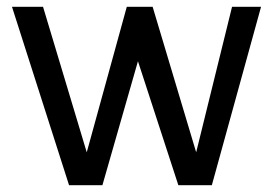

<svg xmlns="http://www.w3.org/2000/svg" viewBox="-20 -542 799 562"><path d="M15.1 -522H106L233.9 -96.2L351.1 -522H426.8L554.2 -96.2L659.2 -522H744.1L600.1 0H502L383.8 -362.8L279.8 0H182.1Z"/></svg>

Font: Standard
Style: Regular
Weight: 400
Designer: Bryce Wilner
Version: Version 2.000;PS 2.0;hotconv 16.6.51;makeotf.lib2.5.65220 DE